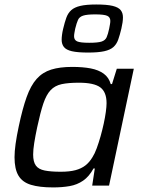

<svg xmlns="http://www.w3.org/2000/svg" viewBox="-20 -810 624 838"><path d="M211.9 8Q152.1 8 115 -3.4Q77.8 -14.7 60.6 -43.4Q43.4 -72.2 43.4 -123.5Q43.4 -148.9 48.1 -182.5Q52.8 -216.1 61.8 -258.3Q78.2 -336.1 96.3 -386.5Q114.3 -436.9 140 -465.7Q165.8 -494.5 203.3 -506.2Q240.8 -518 295.3 -518Q341.3 -518 375.9 -511.4Q410.5 -504.7 432.8 -488.3Q455.1 -472 463.3 -443.1H468.9L489.8 -510H564L456 0H382.4L393.8 -74.8H388.2Q369.1 -39.6 342.8 -21.5Q316.5 -3.4 283.7 2.3Q251 8 211.9 8ZM245 -60.4Q283.8 -60.4 309.4 -67.3Q335 -74.2 352.8 -88Q370.5 -101.8 383.6 -123.9Q393.4 -139.1 402.2 -163.1Q411 -187.2 418.9 -214.9Q426.7 -242.7 432.7 -270.3Q438.7 -297.9 441.9 -321.4Q445.1 -345 445.1 -359.6Q445.1 -408.3 417.7 -428.7Q390.2 -449 324.4 -449Q278.6 -449 249.1 -442.7Q219.6 -436.3 201 -416.6Q182.3 -396.9 169.2 -358.3Q156.2 -319.6 142.4 -255Q134 -215.5 129.4 -186.2Q124.7 -156.8 124.7 -135.6Q124.7 -103.6 136.5 -87.4Q148.2 -71.2 175 -65.8Q201.8 -60.4 245 -60.4ZM364.7 -580.6Q318.9 -580.6 293.8 -586.4Q268.8 -592.2 258.9 -604.9Q249.1 -617.5 249.1 -636.2Q249.1 -646.1 250.7 -658.2Q252.2 -670.4 255.8 -685Q262.3 -712.6 269.6 -732.8Q276.9 -753 290.9 -765.6Q304.8 -778.2 330.7 -784.3Q356.5 -790.4 400 -790.4Q446.2 -790.4 471.4 -784.4Q496.6 -778.3 506.6 -765.9Q516.6 -753.6 516.6 -734.4Q516.6 -723.9 514.9 -712Q513.1 -700.1 509.7 -684.9Q503 -656.8 495.9 -636.9Q488.8 -617 474.9 -604.6Q461 -592.2 434.8 -586.4Q408.7 -580.6 364.7 -580.6ZM369.3 -623.3Q406.7 -623.3 423 -628.5Q439.3 -633.7 445.4 -647.4Q451.5 -661.1 456.5 -685.2Q458.5 -695.8 460 -704Q461.5 -712.2 461.5 -718.9Q461.5 -734.8 448 -741Q434.5 -747.2 395.4 -747.2Q359.1 -747.2 342.7 -741.7Q326.2 -736.3 320.3 -722.8Q314.3 -709.4 308.3 -685Q306.3 -675 304.8 -666.5Q303.3 -658.1 303.3 -651.5Q303.3 -635.5 316.7 -629.4Q330.2 -623.3 369.3 -623.3Z"/></svg>

Font: Saira Thin
Style: Italic
Weight: 100
Italic angle: -12°
Designer: Hector Gatti with collaboration of the Omnibus-Type team
Foundry: Omnibus-Type
Version: Version 1.101